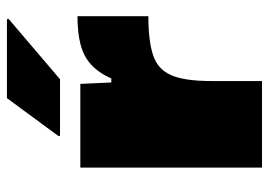

<svg xmlns="http://www.w3.org/2000/svg" viewBox="-128 -628 756 539"><g transform="rotate(-90 249.5 -358.0)"><path d="M49 0V-510H284L288 -423H299Q316 -460 339 -480.5Q362 -501 395 -509.5Q428 -518 474 -518V-319Q404 -319 364 -305.5Q324 -292 308 -254Q292 -216 292 -142V0ZM138 -567V-572L244 -716H466V-711L297 -567Z"/></g></svg>

Font: Saira Expanded Black
Style: Regular
Weight: 900
Width: 7
Designer: Hector Gatti with collaboration of the Omnibus-Type team
Foundry: Omnibus-Type
Version: Version 1.101